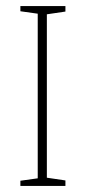

<svg xmlns="http://www.w3.org/2000/svg" viewBox="-20 -611 282 631"><path d="M47 -17 104 -25V-566L47 -574V-591H195V-573L134 -564V-27L195 -18V0H47Z"/></svg>

Font: Grenze Thin
Style: Regular
Weight: 250
Designer: Renata Polastri
Foundry: Omnibus-Type
Version: Version 1.002; ttfautohint (v1.8)